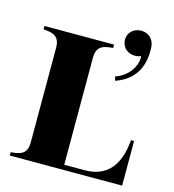

<svg xmlns="http://www.w3.org/2000/svg" viewBox="-117 -905 906 1002"><g transform="rotate(15 335.5 -403.5)"><path d="M618 -241C611 -145 574 -27 426 -27H315V-607C315 -672 358 -678 404 -682V-700H28V-682C74 -678 116 -672 116 -607V-93C116 -28 74 -22 28 -18V0H635V-241ZM452 -541 458 -519C574 -559 600 -651 595 -737C593 -780 562 -807 523 -807C483 -807 452 -779 452 -740C452 -700 483 -672 523 -672C535 -672 546 -674 556 -679C561 -626 520 -563 452 -541Z"/></g></svg>

Font: Sprat
Style: Bold
Weight: 700
Designer: Ethan Nakache
Foundry: Collletttivo
Version: Version 2.000;Glyphs 3.2 (3217)